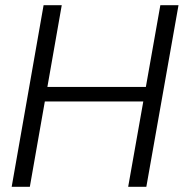

<svg xmlns="http://www.w3.org/2000/svg" viewBox="-20 -720 708 740"><path d="M474 0 598 -700H668L544 0ZM25 0 148 -700H218L95 0ZM137 -329 147 -385H562L552 -329Z"/></svg>

Font: DM Sans 28pt Light
Style: Italic
Weight: 300
Italic angle: -10°
Version: Version 4.004;gftools[0.9.30]